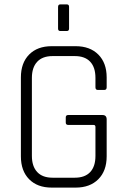

<svg xmlns="http://www.w3.org/2000/svg" viewBox="-20 -853 579 873"><path d="M244 -723V-821Q244 -833 254 -833H284Q294 -833 294 -822V-723Q294 -712 284 -712H254Q244 -712 244 -723ZM324 0H215Q150 0 112.5 -38Q75 -76 75 -142V-501Q75 -567 112.5 -605Q150 -643 215 -643H324Q389 -643 427 -605Q465 -567 465 -501V-456Q465 -444 454 -444H425Q414 -444 414 -456V-499Q414 -547 390 -572.5Q366 -598 320 -598H219Q173 -598 149 -572Q125 -546 125 -499V-144Q125 -97 149 -71Q173 -45 219 -45H320Q366 -45 390 -70.5Q414 -96 414 -144V-276Q414 -285 405 -285H290Q279 -285 279 -296V-319Q279 -330 290 -330H446Q465 -330 465 -310V-142Q465 -76 427 -38Q389 0 324 0Z"/></svg>

Font: Rajdhani
Style: Regular
Weight: 400
Designer: Satya Rajpurohit, Jyotish Sonowal
Foundry: Indian Type Foundry
Version: Version 1.201;PS 1.0;hotconv 1.0.78;makeotf.lib2.5.61930; tt